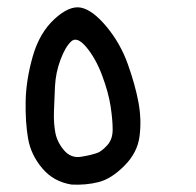

<svg xmlns="http://www.w3.org/2000/svg" viewBox="-20 -322 540 530"><path d="M177.7 187.5Q127.9 179.7 96.7 142.6Q65.4 105.5 57.6 61Q49.8 16.6 50.8 -42Q51.8 -100.6 70.3 -166Q88.9 -231.4 130.4 -269.5Q171.9 -307.6 204.1 -300.8Q236.3 -293.9 274.4 -248Q312.5 -202.1 333 -144.5Q353.5 -86.9 362.3 -39.1Q371.1 8.8 365.2 54.2Q359.4 99.6 323.2 135.7Q287.1 171.9 252 180.7Q216.8 189.5 177.7 187.5ZM250 99.6Q261.7 94.7 276.4 78.6Q291 62.5 291 35.6Q291 8.8 285.2 -29.3Q279.3 -67.4 261.7 -114.3Q244.1 -161.1 218.3 -191.9Q192.4 -222.7 176.3 -207.5Q160.2 -192.4 147 -157.2Q133.8 -122.1 131.8 -84Q129.9 -45.9 128.9 -13.7Q127.9 18.6 132.8 44.4Q137.7 70.3 156.7 92.8Q175.8 115.2 203.6 110.8Q231.4 106.4 250 99.6Z"/></svg>

Font: JasonHandwriting1
Style: Regular
Weight: 400
Version: Version 1.48.20